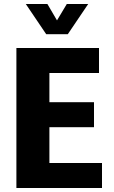

<svg xmlns="http://www.w3.org/2000/svg" viewBox="-20 -940 570 960"><path d="M62 -700H475V-575H227V-429H450V-304H227V-125H490V0H62ZM109 -920H217L265 -838L314 -920H421L319 -769H211Z"/></svg>

Font: Moderustic
Style: Bold
Weight: 700
Designer: Tural Alisoy
Foundry: TAFT Foundry
Version: Version 2.120